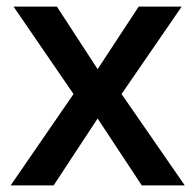

<svg xmlns="http://www.w3.org/2000/svg" viewBox="-20 -560 591 580"><path d="M202.1 -275.9 21 -540H151.9L274.9 -351.1L398.9 -540H528.8L347.2 -275.9L538.1 0H408.2L274.9 -202.1L142.1 0H12.2Z"/></svg>

Font: f2_4961           
Style: Regular
Weight: 600
Foundry: Ascender Corporation
Version: Version 1.10